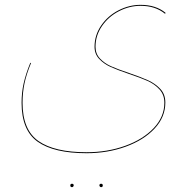

<svg xmlns="http://www.w3.org/2000/svg" viewBox="-20 -545 782 792"><path d="M512 -244Q562 -227 591.5 -213.5Q621 -200 641.5 -178Q662 -156 662 -122Q662 -62 617.5 -14.5Q573 33 498.5 60Q424 87 337 87Q203 87 136 40Q69 -7 69 -121Q69 -163 77.5 -201Q86 -239 105 -286L108 -285Q89 -239 81 -201Q73 -163 73 -121Q73 -9 139 37Q205 83 337 83Q423 83 496.5 56.5Q570 30 614 -16.5Q658 -63 658 -121Q658 -154 638 -176Q618 -198 589 -211Q560 -224 512 -240Q465 -256 437 -268.5Q409 -281 389.5 -301.5Q370 -322 370 -352Q370 -400 397.5 -440Q425 -480 469 -502.5Q513 -525 560 -525Q623 -525 663 -492L661 -488Q621 -521 560 -521Q514 -521 471 -499Q428 -477 401 -438Q374 -399 374 -352Q374 -323 392.5 -303.5Q411 -284 437.5 -272Q464 -260 512 -244ZM270 220Q270 213 277 213Q284 213 284 220Q284 222 282 224.5Q280 227 277 227Q270 227 270 220ZM390 220Q390 213 397 213Q404 213 404 220Q404 227 397 227Q394 227 392 224.5Q390 222 390 220Z"/></svg>

Font: FiraGO Four
Style: Regular
Weight: 100
Designer: bBox Type
Foundry: bBox Type GmbH
Version: Version 1.001